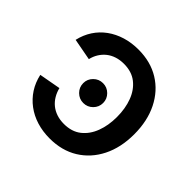

<svg xmlns="http://www.w3.org/2000/svg" viewBox="-143 -694 852 852"><g transform="rotate(45 283.5 -268.0)"><path d="M265.1 -205.6Q239.3 -205.6 220.9 -223.9Q202.6 -242.2 202.6 -268.1Q202.6 -293.5 220.9 -311.8Q239.3 -330.1 265.1 -330.1Q291 -330.1 309.3 -311.8Q327.6 -293.5 327.6 -268.1Q327.6 -242.2 309.3 -223.9Q291 -205.6 265.1 -205.6ZM271 11.2Q227.1 11.2 189.2 -0.5Q151.4 -12.2 121.3 -34.7Q91.3 -57.1 71 -88.4Q50.8 -119.6 42 -159.2L143.6 -177.7Q148.9 -155.8 159.9 -137.5Q170.9 -119.1 186.8 -106.2Q202.6 -93.3 223.6 -86.2Q244.6 -79.1 270 -79.1Q318.8 -79.1 350.8 -104.2Q382.8 -129.4 398.9 -171.9Q415 -214.4 415 -267.1Q415 -320.8 398.9 -363.5Q382.8 -406.2 350.8 -431.4Q318.8 -456.5 270 -456.5Q245.1 -456.5 224.4 -449.7Q203.6 -442.9 187.7 -430.2Q171.9 -417.5 160.9 -399.9Q149.9 -382.3 145 -360.8L43 -379.9Q51.8 -418.5 72 -449.5Q92.3 -480.5 122.3 -502.2Q152.3 -523.9 189.9 -535.4Q227.5 -546.9 271 -546.9Q347.2 -546.9 403.8 -512Q460.4 -477.1 491.9 -414.1Q523.4 -351.1 523.4 -267.1Q523.4 -184.1 491.9 -121.3Q460.4 -58.6 403.8 -23.7Q347.2 11.2 271 11.2Z"/></g></svg>

Font: Inter 18pt Medium
Style: Regular
Weight: 500
Designer: Rasmus Andersson
Foundry: rsms
Version: Version 4.001;git-66647c0bb